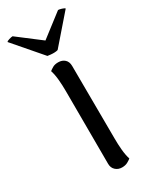

<svg xmlns="http://www.w3.org/2000/svg" viewBox="-219 -768 670 830"><g transform="rotate(-30 116.0 -353.0)"><path d="M163 -114Q163 -85 165.5 -57Q168 -29 175 -7Q169 -2 157.5 4.5Q146 11 129 11Q110 11 97 -1Q84 -13 84 -33L83 -396Q83 -425 80.5 -453Q78 -481 71 -503Q77 -508 88 -514.5Q99 -521 116 -521Q136 -521 148.5 -509.5Q161 -498 161 -477ZM2 -717 116 -630 229 -717Q235 -717 246.5 -713.5Q258 -710 261 -706L141 -568Q135 -566 125.5 -565.5Q116 -565 106 -566Q96 -567 90 -568L-29 -706Q-28 -710 -16 -713.5Q-4 -717 2 -717Z"/></g></svg>

Font: Arima
Style: Regular
Weight: 400
Designer: Joana Correia and Natanael Gama
Foundry: NDISCOVER
Version: Version 1.101;gftools[0.9.23]